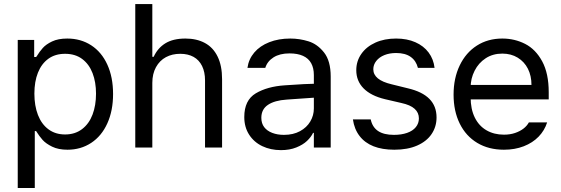

<svg xmlns="http://www.w3.org/2000/svg" viewBox="-20 -727 2766 946"><path d="M67.4 -530.3H148.4V-446.3H158.2L161.1 -450.2Q174.8 -472.7 190.9 -490.7Q207 -508.8 236.8 -522.9Q266.6 -537.1 311.5 -537.1Q377.9 -537.1 429.2 -503.9Q480.5 -470.7 508.8 -408.7Q537.1 -346.7 537.1 -263.7Q537.1 -181.6 508.8 -119.1Q480.5 -56.6 429.2 -22.9Q377.9 10.7 312.5 10.7Q267.6 10.7 236.8 -4.4Q206.1 -19.5 189.9 -37.6Q173.8 -55.7 159.2 -79.1L158.2 -81.1H151.4V199.2H67.4ZM300.8 -64.5Q349.6 -64.5 384.3 -90.8Q418.9 -117.2 436 -162.6Q453.1 -208 453.1 -265.6Q453.1 -322.3 436 -366.7Q418.9 -411.1 384.8 -436.5Q350.6 -461.9 300.8 -461.9Q252 -461.9 218.3 -437.5Q184.6 -413.1 167 -369.1Q149.4 -325.2 149.4 -265.6Q149.4 -206.1 167 -160.6Q184.6 -115.2 218.8 -89.8Q252.9 -64.5 300.8 -64.5Z M730.5 0H646.5V-707H730.5V-447.3H737.3Q756.8 -490.2 794.9 -513.7Q833 -537.1 893.6 -537.1Q949.2 -537.1 989.7 -515.1Q1030.3 -493.2 1052.2 -448.2Q1074.2 -403.3 1074.2 -336.9V0H990.2V-331.1Q990.2 -372.1 975.6 -401.9Q960.9 -431.6 933.6 -446.8Q906.2 -461.9 868.2 -461.9Q828.1 -461.9 797.4 -445.3Q766.6 -428.7 748.5 -396Q730.5 -363.3 730.5 -318.4Z M1448.2 -240.2 1392.6 -236.3Q1333 -232.4 1300.3 -210.4Q1267.6 -188.5 1267.6 -146.5Q1267.6 -119.1 1281.7 -100.6Q1295.9 -82 1321.3 -72.3Q1346.7 -62.5 1378.9 -62.5Q1424.8 -62.5 1458 -80.6Q1491.2 -98.6 1508.8 -128.4Q1526.4 -158.2 1526.4 -192.4V-357.4Q1526.4 -391.6 1513.2 -415.5Q1500 -439.5 1473.1 -451.7Q1446.3 -463.9 1406.2 -463.9Q1358.4 -463.9 1327.6 -444.3Q1296.9 -424.8 1287.1 -392.6H1199.2Q1205.1 -435.5 1232.9 -468.3Q1260.7 -501 1306.6 -519Q1352.5 -537.1 1410.2 -537.1Q1456.1 -537.1 1500 -523.4Q1543.9 -509.8 1576.7 -468.3Q1609.4 -426.8 1609.4 -349.6V0H1526.4V-72.3H1522.5Q1512.7 -51.8 1492.7 -32.7Q1472.7 -13.7 1439.9 -0.5Q1407.2 12.7 1364.3 12.7Q1313.5 12.7 1272.5 -6.8Q1231.4 -26.4 1207.5 -63.5Q1183.6 -100.6 1183.6 -150.4Q1183.6 -233.4 1240.2 -267.1Q1296.9 -300.8 1382.8 -306.6Q1392.6 -307.6 1476.6 -312.5L1532.2 -314.5L1533.2 -246.1Q1524.4 -246.1 1448.2 -240.2Z M1931.6 -465.8Q1899.4 -465.8 1874 -455.6Q1848.6 -445.3 1834 -426.8Q1819.3 -408.2 1819.3 -385.7Q1819.3 -359.4 1841.8 -340.8Q1864.3 -322.3 1910.2 -311.5L1989.3 -292Q2060.5 -275.4 2095.7 -239.7Q2130.9 -204.1 2130.9 -148.4Q2130.9 -102.5 2106.4 -66.4Q2082 -30.3 2035.2 -9.8Q1988.3 10.7 1922.9 10.7Q1863.3 10.7 1820.3 -6.3Q1777.3 -23.4 1751.5 -57.1Q1725.6 -90.8 1718.8 -138.7H1806.6Q1814.5 -100.6 1842.8 -81.5Q1871.1 -62.5 1920.9 -62.5Q1958 -62.5 1985.8 -72.3Q2013.7 -82 2028.8 -100.6Q2043.9 -119.1 2043.9 -143.6Q2043.9 -171.9 2022.9 -190.9Q2002 -210 1957 -219.7L1877 -238.3Q1807.6 -254.9 1771.5 -291.5Q1735.4 -328.1 1735.4 -380.9Q1735.4 -425.8 1760.3 -461.4Q1785.2 -497.1 1829.6 -517.1Q1874 -537.1 1931.6 -537.1Q1985.4 -537.1 2026.4 -519Q2067.4 -501 2091.8 -468.3Q2116.2 -435.5 2121.1 -392.6H2039.1Q2030.3 -427.7 2003.4 -446.8Q1976.6 -465.8 1931.6 -465.8Z M2214.8 -260.7Q2214.8 -341.8 2245.1 -404.8Q2275.4 -467.8 2329.6 -502.4Q2383.8 -537.1 2455.1 -537.1Q2515.6 -537.1 2567.4 -510.7Q2619.1 -484.4 2651.4 -424.8Q2683.6 -365.2 2683.6 -272.5V-237.3H2273.4V-308.6H2598.6Q2598.6 -353.5 2581.1 -388.2Q2563.5 -422.9 2530.8 -442.9Q2498 -462.9 2455.1 -462.9Q2408.2 -462.9 2373 -439.9Q2337.9 -417 2318.4 -378.4Q2298.8 -339.8 2298.8 -295.9V-248Q2298.8 -189.5 2319.3 -147.9Q2339.8 -106.4 2377 -85Q2414.1 -63.5 2462.9 -63.5Q2493.2 -63.5 2517.6 -71.8Q2542 -80.1 2559.1 -93.3Q2576.2 -106.4 2585.9 -124H2675.8Q2663.1 -84 2633.8 -53.7Q2604.5 -23.4 2560.5 -6.3Q2516.6 10.7 2462.9 10.7Q2387.7 10.7 2331.5 -22.9Q2275.4 -56.6 2245.1 -118.2Q2214.8 -179.7 2214.8 -260.7Z"/></svg>

Font: Pretendard GOV Variable
Style: Regular
Weight: 400
Designer: Base glyphs from Inter by Rasmus Andersson; Hangul glyphs from Noto Sans CJK(Source Han Sans) by Jang Soo-young and Kang
Foundry: Kil Hyung-jin
Version: Version 1.307;Glyphs 3.2 (3192)